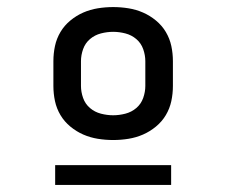

<svg xmlns="http://www.w3.org/2000/svg" viewBox="-20 -713 640 543"><path d="M300 -317Q278 -317 256.5 -320.5Q235 -324 215.5 -332.5Q196 -341 179 -355Q162 -369 151 -387.5Q140 -406 135.5 -427Q131 -448 131 -470V-540Q131 -562 135.5 -583Q140 -604 151 -622.5Q162 -641 179 -655Q196 -669 215.5 -677.5Q235 -686 256.5 -689.5Q278 -693 300 -693Q322 -693 343.5 -689.5Q365 -686 384.5 -677.5Q404 -669 421 -655Q438 -641 449 -622.5Q460 -604 464.5 -583Q469 -562 469 -540V-470Q469 -448 464.5 -427Q460 -406 449 -387.5Q438 -369 421 -355Q404 -341 384.5 -332.5Q365 -324 343.5 -320.5Q322 -317 300 -317ZM300 -387Q317 -387 334.5 -391.5Q352 -396 365.5 -407.5Q379 -419 385 -436Q391 -453 391 -470V-540Q391 -557 385 -574Q379 -591 365.5 -602.5Q352 -614 334.5 -618.5Q317 -623 300 -623Q283 -623 265.5 -618.5Q248 -614 234.5 -602.5Q221 -591 215 -574Q209 -557 209 -540V-470Q209 -453 215 -436Q221 -419 234.5 -407.5Q248 -396 265.5 -391.5Q283 -387 300 -387ZM136 -190V-246H464V-190Z"/></svg>

Font: Iosevka SS04 Extended
Style: Regular
Weight: 400
Width: 7
Monospace: yes
Designer: Belleve Invis
Foundry: Belleve Invis
Version: Version 19.0.0; ttfautohint (v1.8.4)